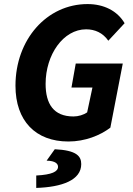

<svg xmlns="http://www.w3.org/2000/svg" viewBox="-20 -683 654 943"><path d="M316 12C398 12 472 -18 522 -56L583 -371H352L331 -253H434L408 -131C391 -119 365 -111 341 -111C243 -111 204 -173 204 -271C204 -415 291 -539 403 -539C446 -539 485 -522 512 -483L592 -569C556 -630 490 -663 410 -663C210 -663 56 -489 56 -262C56 -89 155 12 316 12ZM158 240C284 236 379 202 379 123C379 84 356 55 249 50L209 106C253 107 265 122 265 136C265 160 235 175 158 179Z"/></svg>

Font: Source Sans Pro
Style: Bold Italic
Weight: 700
Italic angle: -11°
Designer: Paul D. Hunt
Foundry: Adobe Systems Incorporated
Version: Version 3.006;hotconv 1.0.111;makeotfexe 2.5.65597